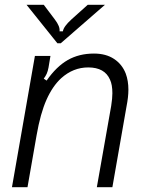

<svg xmlns="http://www.w3.org/2000/svg" viewBox="-20 -783 609 803"><path d="M30 0 126 -549H191L183 -501Q180 -485 175.5 -475Q171 -465 163 -454L175 -446Q216 -505 263.5 -532Q311 -559 373 -559Q423 -559 457 -536.5Q491 -514 506 -475Q517 -445 517 -408Q517 -377 509 -337L450 0H385L445 -340Q450 -372 450 -393Q450 -429 440 -450Q418 -501 349 -501Q286 -501 236 -456Q200 -423 174.5 -366Q149 -309 133 -217L95 0ZM220 -602 91 -763H163L209 -702Q232 -672 229 -652H243Q246 -672 279 -702L347 -763H419L234 -602Z"/></svg>

Font: Open Sauce Sans Light Italic
Style: Regular
Weight: 300
Italic angle: -10°
Designer: Alfredo Marco Pradil
Foundry: Creative Sauce Fz LLC
Version: Version 1.477